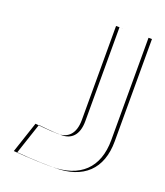

<svg xmlns="http://www.w3.org/2000/svg" viewBox="-151 -927 900 1045"><g transform="rotate(20 298.5 -405.0)"><path d="M527.5 -825H339.5V-281C339.5 -198 298.5 -165 244.5 -165C196.5 -165 109.5 -175 109.5 -175L49.5 5C49.5 5 152.5 15 270.5 15C435.5 15 527.5 -71 527.5 -233ZM547.5 -825V-233C547.5 -71 455.5 15 290.5 15C172.5 15 69.5 5 69.5 5L129.5 -175C129.5 -175 216.5 -165 264.5 -165C318.5 -165 359.5 -198 359.5 -281V-825Z"/></g></svg>

Font: Hussar Plate
Style: Regular
Weight: 700
Foundry: Cannot Into Space Fonts
Version: Version 0.798247